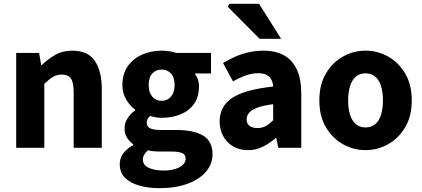

<svg xmlns="http://www.w3.org/2000/svg" viewBox="-20 -773 2209 1004"><path d="M64.7 0V-496.1H184.6L195.2 -433.3H198.9Q230.3 -463.9 268.9 -486Q307.6 -508.1 358.3 -508.1Q439.7 -508.1 475.9 -454.6Q512.2 -401 512.2 -308V0H365.2V-289.2Q365.2 -342.8 350.5 -362.9Q335.9 -382.9 303.5 -382.9Q275.8 -382.9 256.1 -370.4Q236.4 -358 211.7 -334.7V0Z M813.8 210.9Q756.1 210.9 708.8 197.6Q661.5 184.3 633.8 156.8Q606.2 129.3 606.2 85.2Q606.2 54 624.5 29.2Q642.8 4.4 676.6 -14.7V-18.7Q657.8 -32.2 644.5 -52.4Q631.3 -72.6 631.3 -102.9Q631.3 -130.2 647.3 -154.7Q663.3 -179.3 686.6 -195.9V-199.9Q660.5 -218.2 640.2 -251.9Q620 -285.6 620 -328.6Q620 -388.1 649 -428.2Q678 -468.2 724.9 -488.2Q771.8 -508.1 825.2 -508.1Q846 -508.1 865.7 -505Q885.4 -502 902 -496.1H1083.4V-389H1000.4V-385Q1010.4 -372 1015.4 -356.6Q1020.5 -341.3 1020.5 -322Q1020.5 -265.8 994.4 -229.3Q968.3 -192.9 923.8 -174.9Q879.4 -156.9 825.2 -156.9Q811.6 -156.9 796.6 -159.2Q781.6 -161.5 764.6 -166.6Q756 -158.5 751.7 -150.9Q747.3 -143.3 747.3 -129.7Q747.3 -111.7 764.4 -102.5Q781.4 -93.3 821.6 -93.3H902Q993.5 -93.3 1042.5 -63.6Q1091.4 -33.9 1091.4 32.8Q1091.4 84.3 1057.4 124.5Q1023.4 164.8 961.2 187.8Q898.9 210.9 813.8 210.9ZM825.2 -245.9Q844.5 -245.9 859.7 -255.3Q874.9 -264.6 883.9 -283Q892.9 -301.4 892.9 -328.6Q892.9 -368.9 873.7 -389.1Q854.5 -409.3 825.2 -409.3Q795.9 -409.3 776.7 -389.1Q757.5 -368.9 757.5 -328.6Q757.5 -301.4 766.5 -283Q775.5 -264.6 790.7 -255.3Q805.8 -245.9 825.2 -245.9ZM837.2 118.7Q870.3 118.7 895.7 110.8Q921.2 102.9 935.9 89Q950.7 75 950.7 57.9Q950.7 34 931.1 26.7Q911.4 19.4 875 19.4H823.6Q798.1 19.4 782.4 17.8Q766.6 16.2 754 13.1Q740.3 24.7 733.7 36.3Q727.2 47.9 727.2 61.7Q727.2 90 757.5 104.3Q787.8 118.7 837.2 118.7Z M1276.8 12Q1231.5 12 1198.2 -8Q1165 -27.9 1146.7 -61.8Q1128.5 -95.7 1128.5 -137.6Q1128.5 -217.8 1194.9 -261.4Q1261.4 -305 1408.4 -320.5Q1406.9 -341.6 1398.7 -357.2Q1390.4 -372.9 1373.5 -381.5Q1356.5 -390.1 1329.6 -390.1Q1298.7 -390.1 1266.7 -379Q1234.7 -368 1198.4 -347.4L1146.3 -443.4Q1177.8 -462.6 1212 -477.4Q1246.2 -492.2 1282.8 -500.1Q1319.4 -508 1358.4 -508Q1421.6 -508 1465.5 -483.5Q1509.3 -459 1532.3 -409.3Q1555.4 -359.6 1555.4 -283.3V0H1435.2L1424.9 -50.6H1420.9Q1389.2 -23.2 1354.1 -5.6Q1319.1 12 1276.8 12ZM1326.2 -103.3Q1351.2 -103.3 1370.2 -114.1Q1389.3 -124.9 1408.4 -144.3V-228.2Q1356 -221.3 1325.7 -210Q1295.4 -198.6 1282.5 -183.2Q1269.6 -167.8 1269.6 -149Q1269.6 -125.8 1285.2 -114.5Q1300.7 -103.3 1326.2 -103.3ZM1337.6 -570 1171.1 -737.4 1179.7 -753H1334.7L1450 -570Z M1891.5 12Q1828.8 12 1773.7 -18.7Q1718.6 -49.5 1684.2 -107.5Q1649.9 -165.6 1649.9 -247.9Q1649.9 -330.4 1684.2 -388.5Q1718.6 -446.7 1773.7 -477.4Q1828.8 -508.1 1891.5 -508.1Q1954.3 -508.1 2009.3 -477.4Q2064.3 -446.7 2098.8 -388.5Q2133.2 -330.4 2133.2 -247.9Q2133.2 -165.6 2098.8 -107.5Q2064.3 -49.5 2009.3 -18.7Q1954.3 12 1891.5 12ZM1891.5 -106.6Q1921.9 -106.6 1942.3 -123.9Q1962.7 -141.2 1972.6 -173.1Q1982.5 -205 1982.5 -247.9Q1982.5 -290.8 1972.6 -322.8Q1962.7 -354.7 1942.3 -372.1Q1921.9 -389.5 1891.5 -389.5Q1861.1 -389.5 1840.8 -372.1Q1820.5 -354.7 1810.5 -322.8Q1800.5 -290.8 1800.5 -247.9Q1800.5 -205 1810.5 -173.1Q1820.5 -141.2 1840.8 -123.9Q1861.1 -106.6 1891.5 -106.6Z"/></svg>

Font: Source Sans 3 VF
Style: Regular
Weight: 200
Designer: Paul D. Hunt
Foundry: Adobe
Version: Version 3.046;hotconv 1.0.118;makeotfexe 2.5.65603